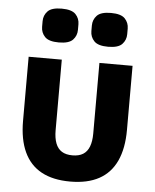

<svg xmlns="http://www.w3.org/2000/svg" viewBox="-54 -797 690 854"><g transform="rotate(5 291.0 -369.5)"><path d="M207 -525V-210Q207 -175 216 -151.5Q225 -128 243.5 -116.5Q262 -105 291 -105Q320 -105 338.5 -116.5Q357 -128 366 -151.5Q375 -175 375 -210V-525H523V-239Q523 -156 497 -100Q471 -44 419.5 -16Q368 12 291 12Q214 12 162.5 -16Q111 -44 85 -100Q59 -156 59 -239V-525ZM187 -600Q142 -600 124.5 -618.5Q107 -637 107 -663V-688Q107 -714 124.5 -732.5Q142 -751 187 -751Q232 -751 249.5 -732.5Q267 -714 267 -688V-663Q267 -637 249.5 -618.5Q232 -600 187 -600ZM407 -600Q362 -600 344.5 -618.5Q327 -637 327 -663V-688Q327 -714 344.5 -732.5Q362 -751 407 -751Q452 -751 469.5 -732.5Q487 -714 487 -688V-663Q487 -637 469.5 -618.5Q452 -600 407 -600Z"/></g></svg>

Font: IBM Plex Sans
Style: Regular
Weight: 400
Designer: Mike Abbink, Paul van der Laan, Pieter van Rosmalen
Foundry: Bold Monday
Version: Version 3.201